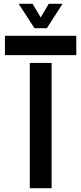

<svg xmlns="http://www.w3.org/2000/svg" viewBox="-20 -988 426 1008"><path d="M136.5 0V-657.5H251V0ZM6 -698.5V-800H380.5V-698.5ZM161 -840 78 -968H151L193.5 -896.5L236 -968H308.5L226 -840Z"/></svg>

Font: Big Shoulders Stencil Text Thin
Style: Bold
Weight: 700
Version: Version 2.001